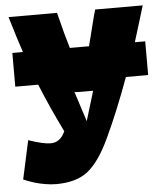

<svg xmlns="http://www.w3.org/2000/svg" viewBox="-54 -605 758 868"><g transform="rotate(-5 325.0 -170.5)"><path d="M623 -240H522Q467 -89 411 30Q363 132 310.5 173.5Q258 215 166 215Q142 215 114 210Q66 202 19 181L57 6Q123 29 158 29Q201 29 223 -20Q166 -136 124 -240H20V-393H68Q49 -449 17 -556H237Q263 -451 281 -393H368Q375 -419 388.5 -474Q402 -529 410 -556H626Q583 -415 576 -393H623ZM284 -193Q284 -194 288.5 -180Q293 -166 299.5 -146Q306 -126 312.5 -105.5Q319 -85 324 -70L328 -56L369 -191Q284 -190 284 -193Z"/></g></svg>

Font: Repo
Style: ExtraBlack
Weight: 1000
Designer: Stefan Peev
Foundry: Context Ltd
Version: Version 001.000